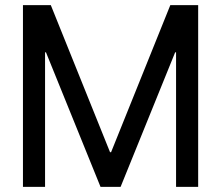

<svg xmlns="http://www.w3.org/2000/svg" viewBox="-20 -727 860 747"><path d="M69.3 -707H155.3V0H69.3ZM153.3 -537.1 167 -523.4H153.3V-537.1V-707H177.7L412.1 -125L401.4 -134.8H412.1V-125V0H371.1ZM408.2 0V-125V-134.8H418.9L408.2 -125L642.6 -707H667V-537.1V-523.4H653.3L667 -537.1L449.2 0ZM665 -707H751V0H665Z"/></svg>

Font: Wanted Sans Variable
Style: Regular
Weight: 400
Designer: Original Design by Kil Hyung-jin and Kang Hanbin, Wanted Lab, Inc; Hangeul from Source Han Sans by Jang Soo-young and Ka
Foundry: Wanted Lab, Inc.
Version: Version 1.003;Glyphs 3.2 (3227)